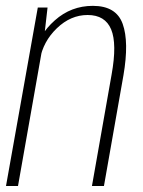

<svg xmlns="http://www.w3.org/2000/svg" viewBox="-33 -620 476 640"><path d="M-13 0H27L113.5 -490L125.5 -595H93ZM273.5 0H313.5L378.5 -369Q397.5 -480 376 -540.2Q354.5 -600.5 276.5 -600.5Q204 -600.5 149.8 -552.2Q95.5 -504 85 -444L100 -421Q110.5 -481.5 156.5 -525.8Q202.5 -570 259 -570Q317.5 -570 337.5 -522Q357.5 -474 339 -371.5Z"/></svg>

Font: Anybody SemiCondensed ExtraLight
Style: Italic
Weight: 250
Width: 4
Italic angle: -10°
Version: Version 1.113;gftools[0.9.25]